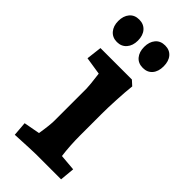

<svg xmlns="http://www.w3.org/2000/svg" viewBox="-224 -735 786 786"><g transform="rotate(45 168.5 -342.0)"><path d="M41 -57 111 -70Q120 -124 120 -152V-336Q120 -353 112 -415L35 -427L43 -494H225L246 -475Q242 -439 239.5 -390Q237 -341 237 -306V-182Q237 -124 244 -70L315 -64L309 0H162Q144 0 46 5ZM16 -624Q16 -653 31 -671Q46 -689 73 -689Q99 -689 114.5 -671.5Q130 -654 130 -624Q130 -595 114.5 -577Q99 -559 73 -559Q47 -559 31.5 -577Q16 -595 16 -624ZM166 -624Q166 -653 181 -671Q196 -689 223 -689Q249 -689 264 -671.5Q279 -654 279 -624Q279 -594 264 -576.5Q249 -559 223 -559Q196 -559 181 -577Q166 -595 166 -624Z"/></g></svg>

Font: Andada Pro
Style: Bold
Weight: 700
Designer: Carolina Giovagnoli
Foundry: Huerta Tipografica
Version: Version 3.005; ttfautohint (v1.8.4)